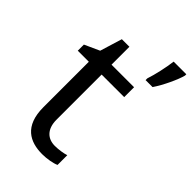

<svg xmlns="http://www.w3.org/2000/svg" viewBox="-232 -842 933 933"><g transform="rotate(45 235.0 -375.0)"><path d="M470 -751V-760H383C378 -717 363 -650 350 -612V-600H398C428 -644 461 -715 470 -751ZM264 -62C215 -62 180 -93 180 -158V-468H335V-536H180V-659H128L93 -545L16 -510V-468H92V-156C92 -26 165 10 249 10C281 10 320 3 339 -6V-73C322 -67 290 -62 264 -62Z"/></g></svg>

Font: Noto Sans Gurmukhi UI
Style: Regular
Weight: 400
Designer: Jelle Bosma - Monotype Design Team
Foundry: Monotype Imaging Inc.
Version: Version 2.004